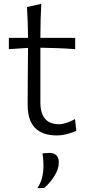

<svg xmlns="http://www.w3.org/2000/svg" viewBox="-20 -692 446 996"><path d="M273.5 10.5Q200.5 10.5 162 -28.5Q123.5 -67.5 123.5 -147.5Q123.5 -230 124.2 -306.5Q125 -383 125.5 -443.5L26 -437V-495.5H125.5Q125 -538 123.8 -576.2Q122.5 -614.5 120 -655.5L194 -672Q191.5 -622.5 190.5 -583Q189.5 -543.5 189.5 -495.5H370V-437Q325 -440.5 279.2 -442.2Q233.5 -444 189.5 -444.5V-160Q189.5 -47.5 287 -47.5Q303 -47.5 326.8 -55.2Q350.5 -63 369 -74.5L376 -13.5Q361.5 -6 332.2 2.2Q303 10.5 273.5 10.5ZM174 284Q193 254.5 199.2 226.2Q205.5 198 205.5 163.5Q205.5 148.5 204.2 133.2Q203 118 200.5 103.5L239.5 101Q262.5 102 273.8 115.5Q285 129 285 149.5Q285 185.5 262.2 221.2Q239.5 257 209.5 283Z"/></svg>

Font: Commissioner Flair Light
Style: Regular
Weight: 300
Designer: Kostas Bartsokas
Foundry: Kostas Bartsokas
Version: Version 1.000; ttfautohint (v1.8.3)